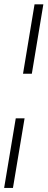

<svg xmlns="http://www.w3.org/2000/svg" viewBox="-20 -748 225 904"><path d="M54.2 -190.9H95.7L41 136.7H-0.5ZM184.1 -727.5 129.9 -400.9H88.4L142.6 -727.5Z"/></svg>

Font: Inter 28pt ExtraLight
Style: Italic
Weight: 250
Italic angle: -9.3988°
Designer: Rasmus Andersson
Foundry: rsms
Version: Version 4.001;git-66647c0bb